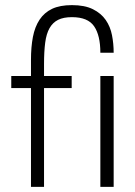

<svg xmlns="http://www.w3.org/2000/svg" viewBox="-20 -730 527 750"><path d="M24 -433H101V-496Q101 -546 108.5 -585.5Q116 -625 134.5 -653Q153 -681 183.5 -695.5Q214 -710 261 -710Q311 -710 343 -694Q375 -678 393 -652Q411 -626 417.5 -592.5Q424 -559 424 -524H372Q372 -592 347.5 -627.5Q323 -663 261 -663Q228 -663 207 -652.5Q186 -642 173.5 -620Q161 -598 156.5 -563Q152 -528 152 -480V-433H260V-386H152V0H101V-386H24ZM372 -433H424V0H372Z"/></svg>

Font: Tilda Sans Light
Style: Regular
Weight: 300
Designer: ParaType Ltd
Foundry: ParaType Ltd
Version: Version 1.009